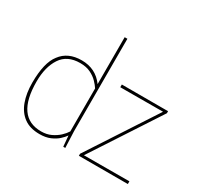

<svg xmlns="http://www.w3.org/2000/svg" viewBox="-166 -1008 1272 1223"><g transform="rotate(30 470.0 -397.0)"><path d="M55 0ZM258 6Q187 6 142.5 -27Q98 -60 76.5 -119Q55 -178 55 -255Q55 -403 106 -467Q157 -536 258 -536Q361 -536 420 -455V-800H440V-120L445 0H430L423 -79Q411 -61 389.5 -41.5Q368 -22 335.5 -8Q303 6 258 6ZM258 -14Q299 -14 330.5 -29Q362 -44 384.5 -65Q407 -86 420 -107V-423Q408 -442 387 -463.5Q366 -485 334.5 -500.5Q303 -516 258 -516Q163 -516 119 -449Q75 -382 75 -275Q75 -14 258 -14ZM905 0H545V-15L869 -511L555 -510V-530H895V-515L571 -19L905 -20Z"/></g></svg>

Font: Tanohe Sans Thin
Style: Regular
Weight: 100
Designer: Village Type and Design LLC & Cristiano Sobral
Foundry: Cooper Hewitt Smithsonian Design Museum
Version: Version 1.00;September 29, 2021;FontCreator 13.0.0.2655 64-b